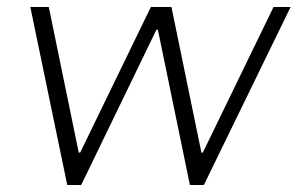

<svg xmlns="http://www.w3.org/2000/svg" viewBox="-20 -531 854 551"><path d="M206 -93H210L413 -511H472L558 -93H562L765 -511H814L565 0H525L433 -446H429L213 0H173L67 -511H120Z"/></svg>

Font: Chivo Thin Italic
Style: Regular
Weight: 100
Italic angle: -8.05°
Designer: Hector Gatti
Foundry: Omnibus-Type
Version: Version 1.007